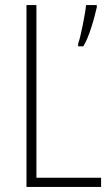

<svg xmlns="http://www.w3.org/2000/svg" viewBox="-20 -827 436 754"><path d="M84 -93H377V-129H123V-807H84ZM360 -798V-807H318C315 -774 296 -678 287 -656V-645H307C330 -680 351 -758 360 -798Z"/></svg>

Font: Noto Sans Kannada UI Condensed ExtraLight
Style: Regular
Weight: 200
Width: 3
Designer: Jelle Bosma - Monotype Design Team
Foundry: Monotype Imaging Inc.
Version: Version 2.005